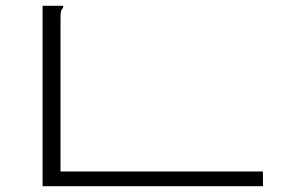

<svg xmlns="http://www.w3.org/2000/svg" viewBox="-20 -643 1040 663"><path d="M127 -623H198V-616Q192 -610 190.5 -603Q189 -596 189 -579V-51H888V0H127Z"/></svg>

Font: Inconsolata UltraExpanded Light
Style: Regular
Weight: 300
Width: 9
Monospace: yes
Designer: Raph Levien, Cyreal, Brenton Simpson
Foundry: Raph Levien, Cyreal, Google
Version: Version 3.001; ttfautohint (v1.8.2.53-6de2)